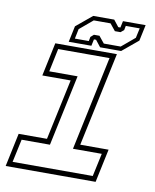

<svg xmlns="http://www.w3.org/2000/svg" viewBox="-87 -740 645 801"><g transform="rotate(10 236.0 -340.0)"><path d="M-8 0 22 -141.5H142L197 -398.5H77L107 -540H368L283 -141.5H403L373 0ZM17.5 -22H357L378 -119.5H256L340.5 -518.5H123L102.5 -420.5H222.5L158.5 -119.5H38.5ZM161 -556 175.5 -624 243 -680H332L354 -652H363L369 -680H465L450.5 -612L383 -556H294L272 -584H263L257 -556ZM184 -573.5H243L246.5 -591.5L259.5 -603H283L306.5 -574H378L434 -621L443 -662.5H384L380.5 -644.5L367 -633H343L319.5 -662H248.5L192.5 -615Z"/></g></svg>

Font: Tourney Condensed ExtraLight
Style: Italic
Weight: 200
Width: 3
Italic angle: -12°
Designer: Tyler Finck
Foundry: Etcetera Type Co
Version: Version 1.010; ttfautohint (v1.8.3)